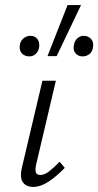

<svg xmlns="http://www.w3.org/2000/svg" viewBox="-20 -731 387 756"><path d="M111 5Q93 5 80.5 -3Q68 -11 64 -27.5Q60 -44 66 -70L147 -413H200L122 -82Q118 -64 121 -53Q124 -42 139 -42Q155 -42 173 -56Q191 -70 215 -94L235 -70Q201 -35 170 -15Q139 5 111 5ZM167 -510 246 -711H299L203 -510ZM96 -509Q77 -509 66 -521Q55 -533 58 -553Q60 -569 72 -579.5Q84 -590 100 -590Q118 -590 127.5 -577Q137 -564 134 -544Q131 -528 120.5 -518.5Q110 -509 96 -509ZM305 -509Q288 -509 277.5 -521Q267 -533 271 -553Q273 -569 284 -579.5Q295 -590 309 -590Q328 -590 339 -577Q350 -564 346 -544Q344 -528 332.5 -518.5Q321 -509 305 -509Z"/></svg>

Font: Ysabeau Infant Light
Style: Italic
Weight: 300
Italic angle: -12°
Designer: Christian Thalmann (Catharsis Fonts)
Version: Version 2.001;gftools[0.9.30]; featfreeze: ss01,ss02,lnum